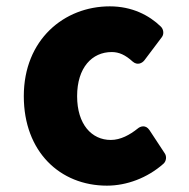

<svg xmlns="http://www.w3.org/2000/svg" viewBox="-20 -548 596 605"><path d="M55 -245C55 -70 169 37 317 37C379 37 444 13 495 -32C504 -40 506 -55 499 -65L451 -138C439 -156 422 -150 414 -143C389 -123 360 -107 329 -107C269 -107 223 -156 223 -245C223 -335 270 -384 332 -384C355 -384 375 -375 398 -354C413 -341 428 -349 435 -358L490 -431C497 -440 496 -455 487 -464C450 -500 396 -528 326 -528C182 -528 55 -423 55 -245Z"/></svg>

Font: Falling Sky
Style: Blk
Weight: 900
Designer: Paul D. Hunt
Foundry: Adobe Systems Incorporated
Version: Version 1.02